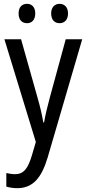

<svg xmlns="http://www.w3.org/2000/svg" viewBox="-20 -742 452 1002"><path d="M77 -672C77 -637 96 -621 121 -621C145 -621 164 -637 164 -672C164 -706 145 -722 121 -722C96 -722 77 -706 77 -672ZM247 -672C247 -637 266 -621 291 -621C315 -621 335 -637 335 -672C335 -706 315 -722 291 -722C267 -722 247 -706 247 -672ZM3 -537 167 -1 147 67C126 138 104 167 58 167C43 167 26 164 13 161V232C31 237 49 240 70 240C152 240 197 186 229 79L409 -537H323L240 -233C227 -185 216 -139 210 -103H206C199 -146 188 -190 176 -232L90 -537Z"/></svg>

Font: Noto Sans Myanmar UI Condensed
Style: Regular
Weight: 400
Width: 3
Designer: Monotype Design Team
Foundry: Monotype Imaging Inc.
Version: Version 2.103